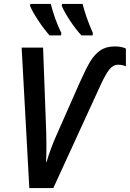

<svg xmlns="http://www.w3.org/2000/svg" viewBox="-20 -956 660 976"><path d="M90 -714H199L215 -282Q216 -261 216 -217Q216 -162 214 -134H217Q238 -204 269 -273L386 -538Q417 -607 438.5 -643Q460 -679 489.5 -699.5Q519 -720 563 -720Q598 -720 620 -709V-619Q601 -627 581 -627Q555 -627 536 -603Q517 -579 491 -523L251 0H129ZM133 -926 134 -936H238Q260 -852 292 -788L290 -776H232Q205 -806 175 -851Q145 -896 133 -926ZM294 -926 295 -936H400Q415 -873 452 -788L451 -776H394Q365 -807 336 -851Q307 -895 294 -926Z"/></svg>

Font: Noto Sans UI NarrowMedium
Style: Italic
Weight: 500
Width: 4
Italic angle: -12°
Designer: Monotype Design Team
Foundry: Monotype Imaging Inc.
Version: Version 1.001